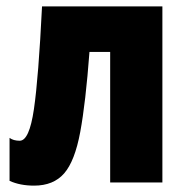

<svg xmlns="http://www.w3.org/2000/svg" viewBox="-20 -573 577 603"><path d="M490 -553H112Q101 -329 86.5 -230Q72 -131 42 -131Q22 -131 10 -140V-5Q43 10 87 10Q148 10 181.5 -28.5Q215 -67 232 -158.5Q249 -250 261 -410H326V0H490Z"/></svg>

Font: Noto Sans Display Condensed Black
Style: Regular
Weight: 900
Width: 3
Designer: Monotype Design team
Foundry: Monotype Imaging Inc.
Version: 1.000